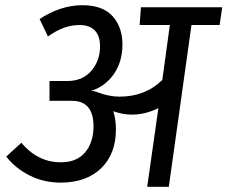

<svg xmlns="http://www.w3.org/2000/svg" viewBox="-20 -717 873 737"><path d="M823 -621H715L628 0H545L588 -302Q538 -277 485 -277Q452 -277 415 -290Q425 -257 425 -220Q425 -126 368 -71Q311 -16 213 -16Q148 -16 93.5 -43.5Q39 -71 4 -116L62 -169Q125 -94 213 -94Q275 -94 307 -132.5Q339 -171 339 -232Q339 -330 256 -330H170V-406H238Q297 -406 330.5 -445Q364 -484 364 -539Q364 -579 344 -600Q324 -621 285 -621Q225 -621 164 -577L132 -644Q213 -697 296 -697Q374 -697 412 -655Q450 -613 450 -546Q450 -481 417.5 -433.5Q385 -386 330 -368Q342 -368 351 -364Q355 -362 357 -362Q374 -355 396.5 -350.5Q419 -346 438 -346Q538 -346 603 -410L632 -621H516L521 -689H833Z"/></svg>

Font: FiraGO
Style: Italic
Weight: 400
Italic angle: -8°
Designer: bBox Type GmbH
Foundry: bBox Type GmbH
Version: Version 1.001